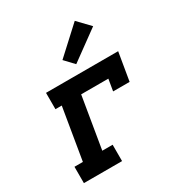

<svg xmlns="http://www.w3.org/2000/svg" viewBox="-181 -902 963 1028"><g transform="rotate(-30 300.0 -388.5)"><path d="M39 0V-101H91L144 -419H105V-520H551L522 -347H420L432 -419H264L211 -101H275V0ZM322 -572 269 -628 431 -777 502 -703Z"/></g></svg>

Font: Iosevka Etoile Oblique
Style: Bold
Weight: 700
Italic angle: -9°
Designer: Belleve Invis
Foundry: Belleve Invis
Version: Version 15.5.2; ttfautohint (v1.8.4)